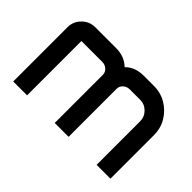

<svg xmlns="http://www.w3.org/2000/svg" viewBox="-84 -757 1008 1008"><g transform="rotate(45 419.5 -253.0)"><path d="M58.6 -402.8Q58.6 -445.3 88.9 -475.6Q119.1 -505.9 162.1 -505.9H316.4Q378.9 -505.9 418.9 -466.8Q458 -505.9 521.5 -505.9H597.7Q647.9 -505.9 689.5 -481.2Q731 -456.5 755.6 -415.3Q780.3 -374 780.3 -323.7V0H677.7V-322.3Q677.7 -356 654.3 -379.6Q630.9 -403.3 597.7 -403.3H521.5Q500 -403.3 484.9 -389.9Q469.7 -376.5 469.7 -357.4V0H366.7V-357.4Q366.7 -376.5 352.1 -389.9Q337.4 -403.3 316.4 -403.3H161.6V0H58.6Z"/></g></svg>

Font: Anta
Style: Regular
Weight: 400
Designer: Sergej Lebedev
Foundry: Sergej Lebedev
Version: Version 1.000; ttfautohint (v1.8.4.7-5d5b)